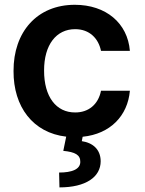

<svg xmlns="http://www.w3.org/2000/svg" viewBox="-20 -573 617 817"><path d="M299.7 -94.5C219.1 -94.1 167.3 -161.2 167.6 -272.7C167.3 -382.8 219.8 -448.9 299.7 -448.9C361.2 -448.9 399.1 -409.1 409.8 -356.5H532.7C523.1 -474.8 430.8 -552.6 298.3 -552.6C137.8 -552.6 36.9 -437.1 37.6 -270.6C36.9 -118.3 120.4 -7.8 261.7 8.5L249.3 68.9C299.7 73.9 322.4 85.9 321.7 116.5C321 147.4 286.2 161.2 231.5 161.2L233 224.4C345.5 224.4 408.4 180 408.4 112.9C408 61.1 372.9 34.1 328.1 27.7L331.7 8.9C449.2 -2.8 523.4 -80.3 532.7 -186.8H409.8C398.1 -127.8 355.8 -94.1 299.7 -94.5Z"/></svg>

Font: Riot Sans 2.0
Style: Bold
Weight: 600
Designer: Rasmus Andersson
Foundry: rsms
Version: Version 3.006;hotconv 1.0.109;makeotfexe 2.5.65596